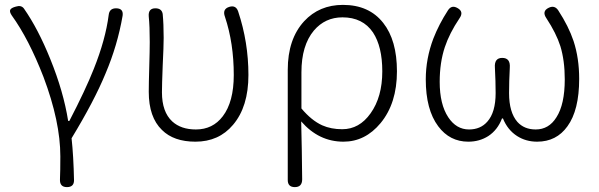

<svg xmlns="http://www.w3.org/2000/svg" viewBox="-20 -567 2454 786"><path d="M254 199Q224 199 225.5 167Q227 135 227 73Q227 -69 158 -252Q98 -407 28 -504Q18 -519 22 -527Q26 -535 45 -540Q67 -547 78 -532Q136 -449 186 -325Q240 -192 259 -72H264Q330 -199 364 -285Q412 -405 425 -506Q428 -533 455 -533Q486 -533 482 -503Q461 -381 412 -266Q366 -154 273 -1Q281 72 283 171Q283 199 254 199Z M780 13Q691 13 643 -35Q589 -87 589 -191Q589 -225 591 -293Q593 -361 593 -395Q593 -461 589 -499Q586 -533 616 -533Q642 -533 646 -510Q650 -469 650 -412Q650 -378 646 -297Q643 -220 643 -189Q643 -109 685 -70Q721 -37 782 -37Q851 -37 892 -91Q937 -150 937 -260Q937 -390 901 -498Q889 -530 919 -539Q946 -547 955 -520Q997 -394 997 -260Q997 -130 934 -56Q876 13 780 13Z M1187 199Q1158 199 1158 170V-41V-281Q1158 -407 1225 -480Q1287 -547 1384 -547Q1491 -547 1549 -473Q1605 -402 1605 -275Q1605 -144 1538 -63Q1475 13 1386 13Q1285 13 1213 -70Q1216 49 1217 167Q1217 199 1187 199ZM1381 -38Q1451 -38 1497 -103Q1545 -170 1545 -275Q1545 -376 1507 -434Q1465 -496 1382 -496Q1311 -496 1265 -442Q1214 -381 1214 -271V-197V-123Q1255 -74 1299 -54Q1335 -38 1381 -38Z M1897 13Q1821 13 1774 -50Q1723 -118 1723 -242Q1723 -327 1754 -409Q1777 -468 1814 -525Q1829 -548 1853 -534Q1880 -519 1861 -492Q1820 -431 1801 -374Q1780 -311 1780 -232Q1780 -140 1815 -87Q1848 -37 1900 -37Q1947 -37 1975 -69Q2009 -107 2009 -186Q2009 -233 2006 -290Q2003 -330 2036 -330Q2070 -330 2067 -290Q2064 -233 2064 -186Q2064 -107 2098 -68Q2126 -37 2173 -37Q2227 -37 2258 -87Q2292 -140 2292 -242Q2292 -319 2274 -378Q2257 -431 2217 -492Q2197 -521 2226 -535Q2250 -547 2265 -525Q2308 -459 2328 -399Q2351 -329 2351 -244Q2351 -116 2303 -50Q2258 13 2179 13Q2133 13 2097 -10Q2058 -35 2039 -82H2035Q2017 -35 1979 -10Q1943 13 1897 13Z"/></svg>

Font: GenSenRounded TW L
Style: Regular
Weight: 300
Version: Version 1.501;PS 1;hotconv 16.6.51;makeotf.lib2.5.65220